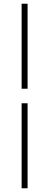

<svg xmlns="http://www.w3.org/2000/svg" viewBox="-20 -758 264 1030"><path d="M96 252V-204H128V252ZM96 -282V-738H128V-282Z"/></svg>

Font: Celebes Thin
Style: Regular
Weight: 250
Designer: Anugrah Pasau
Foundry: Lafontype
Version: Version 1.000; ttfautohint (v1.8.4)